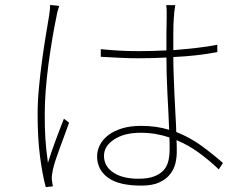

<svg xmlns="http://www.w3.org/2000/svg" viewBox="-20 -743 996 781"><path d="M221 -719Q218 -710 215 -700Q212 -690 210 -677Q201 -635 192.5 -584Q184 -533 177 -480.5Q170 -428 166 -376Q162 -324 162 -280Q162 -252 162.5 -228Q163 -204 164.5 -180.5Q166 -157 168.5 -133Q171 -109 175 -81Q181 -101 189.5 -125.5Q198 -150 207 -174Q216 -198 224.5 -220.5Q233 -243 240 -260L261 -244Q254 -224 244 -197Q234 -170 224 -143Q214 -116 206 -91.5Q198 -67 195 -52Q193 -42 191.5 -31.5Q190 -21 191 -11Q192 -5 193 2.5Q194 10 195 15L166 18Q152 -35 142.5 -108.5Q133 -182 133 -279Q133 -330 138.5 -387.5Q144 -445 151.5 -500Q159 -555 167 -602.5Q175 -650 180 -681Q182 -695 183 -705Q184 -715 184 -723ZM670 -136Q670 -145 670 -157Q670 -169 669 -184Q642 -193 613 -198Q584 -203 552 -203Q486 -203 444.5 -176Q403 -149 403 -109Q403 -67 440.5 -41.5Q478 -16 543 -16Q581 -16 605.5 -25Q630 -34 644.5 -49.5Q659 -65 664.5 -87Q670 -109 670 -136ZM870 -54Q830 -92 788 -122.5Q746 -153 698 -173Q699 -159 699 -147Q699 -135 699 -123Q699 -102 693.5 -78.5Q688 -55 672 -34.5Q656 -14 628 -1Q600 12 555 12Q463 12 419 -20.5Q375 -53 375 -107Q375 -130 386 -152.5Q397 -175 419.5 -192.5Q442 -210 475.5 -220.5Q509 -231 554 -231Q617 -231 668 -215Q667 -248 665 -286Q663 -324 661 -363Q659 -402 658 -440Q657 -478 657 -509Q600 -506 542 -506Q502 -506 467 -508Q432 -510 390 -512V-543Q430 -539 466.5 -537Q503 -535 545 -535Q600 -535 657 -538Q657 -576 657 -609.5Q657 -643 658 -668Q658 -682 658 -696.5Q658 -711 656 -722H693Q688 -693 687 -669Q685 -645 685 -608Q685 -571 685 -539Q734 -543 779 -548Q824 -553 864 -561V-531Q821 -523 776.5 -518Q732 -513 685 -511Q685 -477 686.5 -439Q688 -401 689.5 -361Q691 -321 693.5 -281.5Q696 -242 697 -206Q753 -184 799.5 -150Q846 -116 887 -80Z"/></svg>

Font: Kinto Sans Thin
Style: Regular
Weight: 100
Designer: Authors: Ryoko NISHIZUKA  (kana & ideographs); Paul D. Hunt (Latin, Greek & Cyrillic); Wenlong ZHANG  (bopomofo); Sandol
Foundry: Adobe Systems Incorporated, ookami Inc.
Version: Version 0.001